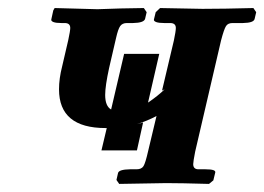

<svg xmlns="http://www.w3.org/2000/svg" viewBox="-20 -454 654 475"><path d="M318.8 -82H231L244.1 -137.2H241.2Q126 -137.2 126 -232.9Q126 -259.8 133.8 -290L148.9 -355Q153.8 -377.9 153.8 -384.8Q153.8 -397 140.1 -397H131.8Q118.7 -397 112.3 -399.4Q106 -401.9 106.9 -405.8L111.8 -428.2L115.2 -434.1L221.2 -431.2Q237.3 -432.1 278.6 -433.1Q319.8 -434.1 335.9 -434.1L342.8 -423.8L338.9 -407.2Q335.9 -397.5 309.1 -397H293.9Q282.7 -397 277.3 -389.4Q272 -381.8 267.1 -359.9L250 -286.1Q240.2 -241.2 240.2 -219.2Q240.2 -191.4 254.9 -183.1L287.1 -320.8H374L346.2 -200.2Q370.1 -216.3 387.2 -232.9L380.9 -230L410.2 -354Q415 -377 415 -384.8Q415 -397 400.9 -397H386.2Q373 -397 366.5 -399.4Q359.9 -401.9 360.8 -405.8L365.2 -423.8L376 -434.1L481 -432.1Q532.7 -432.1 606.9 -434.1L613.8 -423.8L609.9 -407.2Q607.9 -397.5 581.1 -397H555.2Q543.9 -397 539.1 -389.4Q534.2 -381.8 526.9 -354L462.9 -79.1Q458 -54.2 458 -47.9Q458 -34.7 472.2 -35.2H487.8Q502 -35.2 508.1 -33Q514.2 -30.8 512.2 -25.9L507.8 -7.8L497.1 1Q427.2 -1 391.1 -1L274.9 1L268.1 -8.8L272 -25.9Q273.9 -34.7 301.8 -35.2H317.9Q330.1 -35.2 335 -43Q339.8 -50.8 346.2 -79.1L367.2 -167Q344.2 -154.8 318.8 -147L334 -150.9Z"/></svg>

Font: Linux Libertine
Style: Semibold Italic
Weight: 600
Italic angle: -11.5°
Designer: Philipp H. Poll
Foundry: Philipp H. Poll
Version: Version 5.1.2 ; ttfautohint (v0.9)